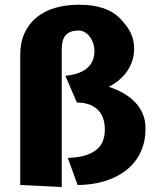

<svg xmlns="http://www.w3.org/2000/svg" viewBox="-20 -764 690 793"><path d="M235 8.5 63.5 0V-536.5Q63.5 -588 81.2 -627Q99 -666 131.2 -692.2Q163.5 -718.5 208 -731.5Q252.5 -744.5 306.5 -744.5Q422 -744.5 477 -686.5Q489.5 -673 500 -659.8Q510.5 -646.5 518 -631.8Q525.5 -617 529.8 -600.2Q534 -583.5 534 -563.5Q534 -537 526.5 -513.5Q519 -490 505.2 -470Q491.5 -450 472.2 -433.8Q453 -417.5 429.5 -405.5Q461 -395 488.8 -379.5Q516.5 -364 537 -343Q557.5 -322 569.2 -294.8Q581 -267.5 581 -233Q581 -190 569 -156Q557 -122 536.5 -96Q516 -70 488.8 -51.8Q461.5 -33.5 430.2 -22Q399 -10.5 365.8 -5.2Q332.5 0 300.5 0L260 -112Q333 -113.5 373 -141.5Q413 -169.5 413 -228.5Q413 -258 404.5 -279.2Q396 -300.5 380.5 -314Q365 -327.5 344 -334Q323 -340.5 297.5 -340.5L250 -451Q277 -453.5 299.2 -460.8Q321.5 -468 337.2 -480.5Q353 -493 361.5 -511Q370 -529 370 -553.5Q370 -571 364.5 -586.5Q359 -602 350 -613.5Q341 -625 329.2 -631.5Q317.5 -638 305 -638Q269.5 -638 252.2 -619.8Q235 -601.5 235 -559.5Z"/></svg>

Font: B612 Mono
Style: Bold
Weight: 700
Version: Version 1.005